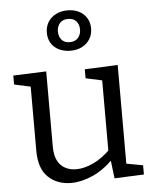

<svg xmlns="http://www.w3.org/2000/svg" viewBox="-56 -859 733 915"><g transform="rotate(-5 310.0 -401.5)"><path d="M248 9Q181 9 138 -32Q95 -73 95 -158V-477L105 -463L17 -482V-525L175 -531V-172Q175 -112 203 -83Q231 -54 278 -54Q315 -54 358.5 -74Q402 -94 444 -136L437 -118V-479L447 -463L359 -482V-525L517 -532V-49L505 -62L596 -45V-1L455 5L443 -94L455 -90Q405 -39 351 -15Q297 9 248 9ZM299 -619Q269 -619 245 -630.5Q221 -642 207.5 -663.5Q194 -685 194 -714Q194 -743 207.5 -765Q221 -787 245.5 -799.5Q270 -812 301 -812Q332 -812 355 -800.5Q378 -789 392 -767.5Q406 -746 406 -717Q406 -688 392.5 -666Q379 -644 355 -631.5Q331 -619 299 -619ZM299 -660Q325 -660 339 -676Q353 -692 353 -716Q353 -740 339.5 -755.5Q326 -771 300 -771Q274 -771 260.5 -755Q247 -739 247 -715Q247 -691 260.5 -675.5Q274 -660 299 -660Z"/></g></svg>

Font: Bitter Thin
Style: Regular
Weight: 400
Version: Version 3.021